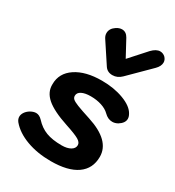

<svg xmlns="http://www.w3.org/2000/svg" viewBox="-190 -903 935 1025"><g transform="rotate(30 277.5 -391.0)"><path d="M28 -84Q17 -98 17 -113Q17 -127 26 -140.5Q35 -154 51 -164Q70 -175 86 -175Q106 -175 124 -156Q155 -122 193.5 -107.5Q232 -93 289 -93Q323 -93 343.5 -105Q364 -117 364 -137Q364 -154 342 -167Q320 -180 259 -200Q165 -231 123.5 -267Q82 -303 84 -352Q84 -420 144 -460Q204 -500 304 -500Q379 -500 438.5 -477.5Q498 -455 517 -419Q525 -405 525 -392Q525 -366 493 -346Q477 -337 460 -337Q433 -337 410 -360Q392 -378 361.5 -388Q331 -398 294 -398Q259 -398 238.5 -387.5Q218 -377 218 -358Q218 -346 227 -338Q236 -330 261 -320Q286 -310 345 -291Q497 -242 497 -142Q497 -69 441.5 -30Q386 9 281 9Q198 9 131.5 -15.5Q65 -40 28 -84ZM289 -577 206 -703Q197 -717 197 -732Q197 -760 225 -779Q243 -791 260 -791Q286 -791 301 -764L355 -664L445 -764Q471 -791 495 -791Q512 -791 526 -779Q540 -765 540 -748Q540 -725 518 -703L391 -577Q367 -553 336 -553Q305 -553 289 -577Z"/></g></svg>

Font: Kodchasan
Style: Bold Italic
Weight: 700
Italic angle: -10°
Version: Version 1.000; ttfautohint (v1.6)